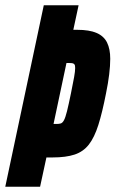

<svg xmlns="http://www.w3.org/2000/svg" viewBox="-37 -708 438 728"><path d="M-17 0 129 -688H261L241 -595H255Q302 -595 329.5 -583Q357 -571 369 -546.5Q381 -522 381 -485Q381 -459 377 -426Q373 -393 365 -354Q351 -282 336 -234.5Q321 -187 300 -160Q279 -133 246 -122Q213 -111 162 -111H139L115 0ZM166 -238H178Q187 -238 193.5 -240Q200 -242 205.5 -252Q211 -262 217 -286Q223 -310 232 -354Q240 -393 244 -415.5Q248 -438 248 -450Q248 -460 245.5 -463.5Q243 -467 238.5 -468Q234 -469 227 -469H215Z"/></svg>

Font: Saira UltraCondensed Black
Style: Italic
Weight: 900
Width: 1
Italic angle: -12°
Designer: Hector Gatti with collaboration of the Omnibus-Type team
Foundry: Omnibus-Type
Version: Version 1.101